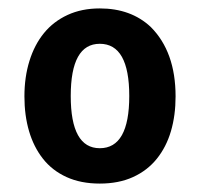

<svg xmlns="http://www.w3.org/2000/svg" viewBox="-20 -717 475 456"><path d="M338 -653Q397 -594 397 -488Q397 -443 386 -405.5Q375 -368 352.5 -340Q330 -312 296 -296.5Q262 -281 217 -281Q172 -281 138 -296.5Q104 -312 82 -340Q60 -368 49 -405.5Q38 -443 38 -488Q38 -534 50 -572.5Q62 -611 84.5 -638.5Q107 -666 140.5 -681.5Q174 -697 217 -697Q291 -697 338 -653ZM217 -613Q148 -613 148 -489Q148 -365 217 -365Q287 -365 287 -489Q287 -613 217 -613Z"/></svg>

Font: Signika
Style: Semibold
Weight: 600
Designer: Anna Giedrys
Foundry: Anna Giedrys
Version: Version 1.001